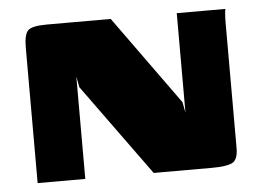

<svg xmlns="http://www.w3.org/2000/svg" viewBox="-40 -511 771 562"><g transform="rotate(-5 345.0 -230.0)"><path d="M49 0V-398Q49 -436 60.5 -448Q72 -460 116 -460H304L492 -199L498 -168V-460H641Q640 -458 639 -446Q638 -434 638 -419.5Q638 -405 638 -394V-52Q638 -17 621 -8.5Q604 0 561 0H390L195 -269L189 -301V0Z"/></g></svg>

Font: Genos ExtraBold
Style: Regular
Weight: 800
Designer: Robert E. Leuschke
Foundry: Robert E. Leuschke
Version: Version 1.010